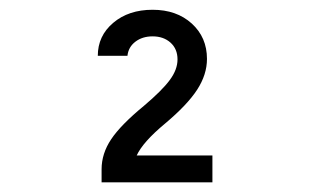

<svg xmlns="http://www.w3.org/2000/svg" viewBox="-20 -900 640 395"><path d="M189 -524.9V-551.8Q189 -584 208.7 -613.5Q228.5 -643.1 275.9 -682.1Q313.5 -713.9 329.3 -735.4Q345.2 -756.8 345.2 -777.8Q345.2 -799.3 330.8 -812.3Q316.4 -825.2 293.9 -825.2Q272.9 -825.2 258.5 -814.2Q244.1 -803.2 242.2 -785.2H181.2Q181.2 -826.2 212.9 -853Q244.6 -879.9 293.9 -879.9Q343.3 -879.9 374.5 -851.6Q405.8 -823.2 405.8 -778.8Q405.8 -746.6 385.5 -715.3Q365.2 -684.1 319.8 -646Q273.9 -607.9 261.2 -580.1H417V-524.9Z"/></svg>

Font: CommitMono
Style: Regular
Weight: 400
Monospace: yes
Designer: Eigil Nikolajsen
Foundry: Eigil Nikolajsen
Version: Version 1.143